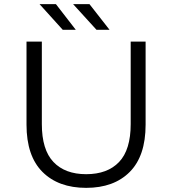

<svg xmlns="http://www.w3.org/2000/svg" viewBox="-20 -901 832 927"><path d="M396 6Q262 6 185 -71Q108 -148 108 -299V-700H182V-302Q182 -178 238 -119Q294 -60 396 -60Q499 -60 555 -119Q611 -178 611 -302V-700H683V-299Q683 -148 606.5 -71Q530 6 396 6ZM446 -757 333 -881H412L509 -757ZM283 -757 171 -881H250L346 -757Z"/></svg>

Font: Montserrat
Style: Regular
Weight: 400
Designer: Julieta Ulanovsky
Foundry: Julieta Ulanovsky
Version: Version 9.000; ttfautohint (v1.8.4.7-5d5b)